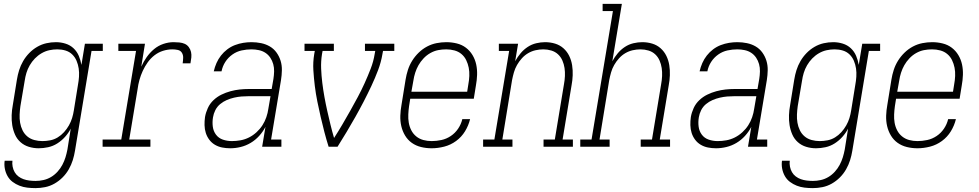

<svg xmlns="http://www.w3.org/2000/svg" viewBox="-20 -755 5040 988"><path d="M163 213Q141 213 120 210.5Q99 208 80 200.5Q61 193 45 181Q29 169 19 151.5Q9 134 5 113.5Q1 93 4 72H44Q42 87 45 102.5Q48 118 55.5 131Q63 144 75 153Q87 162 101 167Q115 172 131 174Q147 176 163 176Q183 176 203.5 171.5Q224 167 242.5 156Q261 145 276 128.5Q291 112 301 93Q311 74 317 54.5Q323 35 327 14L344 -93Q332 -70 314.5 -50.5Q297 -31 275 -17Q253 -3 228 2.5Q203 8 179 8Q153 8 128.5 0.5Q104 -7 85.5 -23.5Q67 -40 57 -63Q47 -86 43 -111Q39 -136 40 -162.5Q41 -189 46 -215L67 -345Q71 -370 78.5 -394Q86 -418 99 -440.5Q112 -463 130.5 -482Q149 -501 171.5 -514Q194 -527 218.5 -532.5Q243 -538 268 -538Q293 -538 317 -530.5Q341 -523 358.5 -506.5Q376 -490 385.5 -467.5Q395 -445 399 -421L417 -530H509V-493H451L366 20Q362 45 354.5 69Q347 93 334 116Q321 139 302 158Q283 177 260 190Q237 203 212 208Q187 213 163 213ZM198 -29Q218 -29 238.5 -33Q259 -37 277 -48Q295 -59 309.5 -75Q324 -91 334.5 -109.5Q345 -128 351 -147.5Q357 -167 360 -187L381 -317Q385 -338 386.5 -360Q388 -382 385 -402.5Q382 -423 374 -442Q366 -461 351.5 -475Q337 -489 317 -495Q297 -501 275 -501Q254 -501 233.5 -496.5Q213 -492 194 -481Q175 -470 159.5 -454Q144 -438 133 -419Q122 -400 116 -380Q110 -360 107 -339L85 -209Q82 -188 81 -166Q80 -144 83.5 -123.5Q87 -103 96 -84.5Q105 -66 120.5 -53Q136 -40 156.5 -34.5Q177 -29 198 -29Z M508 0V-37H604L680 -493H589V-530H726L707 -412Q718 -437 734.5 -460.5Q751 -484 772.5 -502Q794 -520 820.5 -529Q847 -538 873 -538Q888 -538 903 -536.5Q918 -535 930.5 -529.5Q943 -524 951.5 -512.5Q960 -501 963 -487.5Q966 -474 964.5 -459Q963 -444 960 -429H920Q922 -443 922.5 -457.5Q923 -472 916 -483.5Q909 -495 895 -498Q881 -501 867 -501Q843 -501 819 -493.5Q795 -486 775 -470.5Q755 -455 740 -434Q725 -413 714.5 -390Q704 -367 697.5 -343.5Q691 -320 688 -296L645 -37H754V0Z M1165 8Q1143 8 1123 4Q1103 0 1086 -10Q1069 -20 1057 -36Q1045 -52 1039 -71Q1033 -90 1032.5 -111Q1032 -132 1035 -153Q1039 -176 1049.5 -199Q1060 -222 1078.5 -239.5Q1097 -257 1119.5 -268Q1142 -279 1166 -285.5Q1190 -292 1213.5 -294.5Q1237 -297 1260 -297H1378L1387 -349Q1390 -368 1390.5 -387.5Q1391 -407 1386 -425Q1381 -443 1371 -458Q1361 -473 1346 -483Q1331 -493 1312 -497Q1293 -501 1274 -501Q1249 -501 1223.5 -495.5Q1198 -490 1176 -474.5Q1154 -459 1139.5 -436.5Q1125 -414 1120 -388H1080Q1085 -410 1094 -430.5Q1103 -451 1117 -469Q1131 -487 1149.5 -501Q1168 -515 1189 -523Q1210 -531 1231.5 -534.5Q1253 -538 1274 -538Q1299 -538 1323.5 -533Q1348 -528 1368.5 -516Q1389 -504 1403 -484.5Q1417 -465 1424 -442Q1431 -419 1430.5 -393.5Q1430 -368 1426 -343L1375 -37H1428V0H1329L1346 -102Q1333 -77 1313.5 -55.5Q1294 -34 1269.5 -19.5Q1245 -5 1218 1.5Q1191 8 1165 8ZM1173 -29Q1195 -29 1217.5 -33Q1240 -37 1261 -47.5Q1282 -58 1300 -74.5Q1318 -91 1330.5 -110.5Q1343 -130 1350.5 -152Q1358 -174 1361 -196L1372 -260H1260Q1241 -260 1222.5 -258.5Q1204 -257 1184.5 -252.5Q1165 -248 1146.5 -240Q1128 -232 1112.5 -219Q1097 -206 1088 -188Q1079 -170 1076 -151Q1072 -127 1075 -103.5Q1078 -80 1091.5 -62Q1105 -44 1127 -36.5Q1149 -29 1173 -29Z M1671 0Q1659 -38 1649 -76.5Q1639 -115 1630 -154Q1621 -193 1613 -232.5Q1605 -272 1600 -312.5Q1595 -353 1592.5 -394Q1590 -435 1597 -477L1600 -493H1547V-530H1698V-493H1640L1637 -477Q1631 -439 1632.5 -402Q1634 -365 1638.5 -328.5Q1643 -292 1649.5 -256Q1656 -220 1664 -184.5Q1672 -149 1680.5 -114Q1689 -79 1699 -45Q1721 -79 1741.5 -114Q1762 -149 1782 -184.5Q1802 -220 1821 -255.5Q1840 -291 1856.5 -327.5Q1873 -364 1887.5 -401.5Q1902 -439 1908 -477L1911 -493H1858V-530H2009V-493H1951L1948 -477Q1941 -435 1925.5 -394Q1910 -353 1891 -312.5Q1872 -272 1851.5 -232.5Q1831 -193 1809 -154Q1787 -115 1764 -76.5Q1741 -38 1717 0Z M2201 8Q2173 8 2146.5 1.5Q2120 -5 2099 -20Q2078 -35 2064.5 -57.5Q2051 -80 2045 -106Q2039 -132 2040 -160Q2041 -188 2046 -215L2067 -345Q2071 -370 2079 -395Q2087 -420 2101 -442.5Q2115 -465 2134.5 -484Q2154 -503 2177.5 -515.5Q2201 -528 2226.5 -533Q2252 -538 2277 -538Q2304 -538 2330.5 -531.5Q2357 -525 2377.5 -509.5Q2398 -494 2411.5 -471.5Q2425 -449 2430.5 -423Q2436 -397 2435 -369.5Q2434 -342 2429 -315L2418 -247H2091L2085 -209Q2082 -188 2081 -166Q2080 -144 2083.5 -123.5Q2087 -103 2096.5 -84.5Q2106 -66 2122 -53Q2138 -40 2158.5 -34.5Q2179 -29 2201 -29Q2226 -29 2251.5 -34.5Q2277 -40 2299.5 -55Q2322 -70 2337.5 -93Q2353 -116 2359 -142H2399Q2391 -109 2373 -79.5Q2355 -50 2327 -29.5Q2299 -9 2266 -0.5Q2233 8 2201 8ZM2384 -283 2390 -321Q2394 -342 2395 -364Q2396 -386 2392 -406.5Q2388 -427 2379 -445.5Q2370 -464 2354.5 -477Q2339 -490 2318.5 -495.5Q2298 -501 2276 -501Q2255 -501 2234.5 -497Q2214 -493 2194.5 -482Q2175 -471 2159.5 -454.5Q2144 -438 2133.5 -419.5Q2123 -401 2116.5 -380.5Q2110 -360 2107 -339L2097 -283Z M2466 0V-37H2524L2600 -493H2547V-530H2646L2631 -440Q2643 -462 2659 -481Q2675 -500 2695.5 -513.5Q2716 -527 2739.5 -532.5Q2763 -538 2785 -538Q2812 -538 2836.5 -530.5Q2861 -523 2879.5 -506.5Q2898 -490 2909 -467.5Q2920 -445 2924 -419.5Q2928 -394 2927 -367.5Q2926 -341 2921 -315L2875 -37H2928V0H2777V-37H2835L2882 -321Q2886 -342 2887 -363.5Q2888 -385 2885 -405Q2882 -425 2874 -443.5Q2866 -462 2851.5 -475.5Q2837 -489 2817 -495Q2797 -501 2776 -501Q2756 -501 2736 -496.5Q2716 -492 2698 -481.5Q2680 -471 2665.5 -455Q2651 -439 2640.5 -420.5Q2630 -402 2624.5 -382.5Q2619 -363 2615 -343L2565 -37H2617V0Z M2966 0V-37H3024L3134 -698H3081V-735H3180L3131 -440Q3143 -462 3159 -481Q3175 -500 3195.5 -513.5Q3216 -527 3239.5 -532.5Q3263 -538 3285 -538Q3312 -538 3336.5 -530.5Q3361 -523 3379.5 -506.5Q3398 -490 3409 -467.5Q3420 -445 3424 -419.5Q3428 -394 3427 -367.5Q3426 -341 3421 -315L3375 -37H3428V0H3277V-37H3335L3382 -321Q3386 -342 3387 -363.5Q3388 -385 3385 -405Q3382 -425 3374 -443.5Q3366 -462 3351.5 -475.5Q3337 -489 3317 -495Q3297 -501 3276 -501Q3256 -501 3236 -496.5Q3216 -492 3198 -481.5Q3180 -471 3165.5 -455Q3151 -439 3140.5 -420.5Q3130 -402 3124.5 -382.5Q3119 -363 3115 -343L3065 -37H3117V0Z M3665 8Q3643 8 3623 4Q3603 0 3586 -10Q3569 -20 3557 -36Q3545 -52 3539 -71Q3533 -90 3532.5 -111Q3532 -132 3535 -153Q3539 -176 3549.5 -199Q3560 -222 3578.5 -239.5Q3597 -257 3619.5 -268Q3642 -279 3666 -285.5Q3690 -292 3713.5 -294.5Q3737 -297 3760 -297H3878L3887 -349Q3890 -368 3890.5 -387.5Q3891 -407 3886 -425Q3881 -443 3871 -458Q3861 -473 3846 -483Q3831 -493 3812 -497Q3793 -501 3774 -501Q3749 -501 3723.5 -495.5Q3698 -490 3676 -474.5Q3654 -459 3639.5 -436.5Q3625 -414 3620 -388H3580Q3585 -410 3594 -430.5Q3603 -451 3617 -469Q3631 -487 3649.5 -501Q3668 -515 3689 -523Q3710 -531 3731.5 -534.5Q3753 -538 3774 -538Q3799 -538 3823.5 -533Q3848 -528 3868.5 -516Q3889 -504 3903 -484.5Q3917 -465 3924 -442Q3931 -419 3930.5 -393.5Q3930 -368 3926 -343L3875 -37H3928V0H3829L3846 -102Q3833 -77 3813.5 -55.5Q3794 -34 3769.5 -19.5Q3745 -5 3718 1.5Q3691 8 3665 8ZM3673 -29Q3695 -29 3717.5 -33Q3740 -37 3761 -47.5Q3782 -58 3800 -74.5Q3818 -91 3830.5 -110.5Q3843 -130 3850.5 -152Q3858 -174 3861 -196L3872 -260H3760Q3741 -260 3722.5 -258.5Q3704 -257 3684.5 -252.5Q3665 -248 3646.5 -240Q3628 -232 3612.5 -219Q3597 -206 3588 -188Q3579 -170 3576 -151Q3572 -127 3575 -103.5Q3578 -80 3591.5 -62Q3605 -44 3627 -36.5Q3649 -29 3673 -29Z M4163 213Q4141 213 4120 210.5Q4099 208 4080 200.5Q4061 193 4045 181Q4029 169 4019 151.5Q4009 134 4005 113.5Q4001 93 4004 72H4044Q4042 87 4045 102.5Q4048 118 4055.5 131Q4063 144 4075 153Q4087 162 4101 167Q4115 172 4131 174Q4147 176 4163 176Q4183 176 4203.5 171.5Q4224 167 4242.5 156Q4261 145 4276 128.5Q4291 112 4301 93Q4311 74 4317 54.5Q4323 35 4327 14L4344 -93Q4332 -70 4314.5 -50.5Q4297 -31 4275 -17Q4253 -3 4228 2.5Q4203 8 4179 8Q4153 8 4128.5 0.5Q4104 -7 4085.5 -23.5Q4067 -40 4057 -63Q4047 -86 4043 -111Q4039 -136 4040 -162.5Q4041 -189 4046 -215L4067 -345Q4071 -370 4078.5 -394Q4086 -418 4099 -440.5Q4112 -463 4130.5 -482Q4149 -501 4171.5 -514Q4194 -527 4218.5 -532.5Q4243 -538 4268 -538Q4293 -538 4317 -530.5Q4341 -523 4358.5 -506.5Q4376 -490 4385.5 -467.5Q4395 -445 4399 -421L4417 -530H4509V-493H4451L4366 20Q4362 45 4354.5 69Q4347 93 4334 116Q4321 139 4302 158Q4283 177 4260 190Q4237 203 4212 208Q4187 213 4163 213ZM4198 -29Q4218 -29 4238.5 -33Q4259 -37 4277 -48Q4295 -59 4309.5 -75Q4324 -91 4334.5 -109.5Q4345 -128 4351 -147.5Q4357 -167 4360 -187L4381 -317Q4385 -338 4386.5 -360Q4388 -382 4385 -402.5Q4382 -423 4374 -442Q4366 -461 4351.5 -475Q4337 -489 4317 -495Q4297 -501 4275 -501Q4254 -501 4233.5 -496.5Q4213 -492 4194 -481Q4175 -470 4159.5 -454Q4144 -438 4133 -419Q4122 -400 4116 -380Q4110 -360 4107 -339L4085 -209Q4082 -188 4081 -166Q4080 -144 4083.5 -123.5Q4087 -103 4096 -84.5Q4105 -66 4120.5 -53Q4136 -40 4156.5 -34.5Q4177 -29 4198 -29Z M4701 8Q4673 8 4646.5 1.5Q4620 -5 4599 -20Q4578 -35 4564.5 -57.5Q4551 -80 4545 -106Q4539 -132 4540 -160Q4541 -188 4546 -215L4567 -345Q4571 -370 4579 -395Q4587 -420 4601 -442.5Q4615 -465 4634.5 -484Q4654 -503 4677.5 -515.5Q4701 -528 4726.5 -533Q4752 -538 4777 -538Q4804 -538 4830.5 -531.5Q4857 -525 4877.5 -509.5Q4898 -494 4911.5 -471.5Q4925 -449 4930.5 -423Q4936 -397 4935 -369.5Q4934 -342 4929 -315L4918 -247H4591L4585 -209Q4582 -188 4581 -166Q4580 -144 4583.5 -123.5Q4587 -103 4596.5 -84.5Q4606 -66 4622 -53Q4638 -40 4658.5 -34.5Q4679 -29 4701 -29Q4726 -29 4751.5 -34.5Q4777 -40 4799.5 -55Q4822 -70 4837.5 -93Q4853 -116 4859 -142H4899Q4891 -109 4873 -79.5Q4855 -50 4827 -29.5Q4799 -9 4766 -0.5Q4733 8 4701 8ZM4884 -283 4890 -321Q4894 -342 4895 -364Q4896 -386 4892 -406.5Q4888 -427 4879 -445.5Q4870 -464 4854.5 -477Q4839 -490 4818.5 -495.5Q4798 -501 4776 -501Q4755 -501 4734.5 -497Q4714 -493 4694.5 -482Q4675 -471 4659.5 -454.5Q4644 -438 4633.5 -419.5Q4623 -401 4616.5 -380.5Q4610 -360 4607 -339L4597 -283Z"/></svg>

Font: Iosevka Curly Slab XLtObl
Style: Regular
Weight: 200
Italic angle: -9°
Monospace: yes
Designer: Belleve Invis
Foundry: Belleve Invis
Version: Version 11.1.0; ttfautohint (v1.8.3)